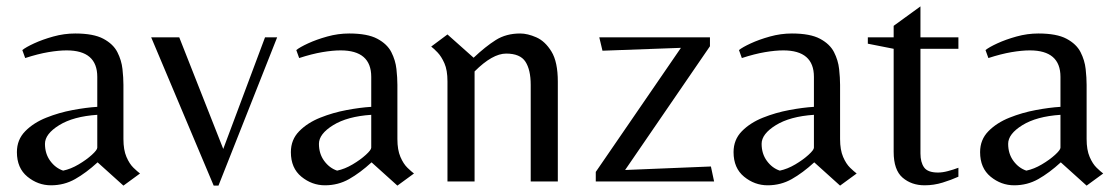

<svg xmlns="http://www.w3.org/2000/svg" viewBox="-20 -569 3504 602"><path d="M367 13 286 -60Q250 -27 215.5 -7.5Q181 12 140 12Q99 12 66 -15Q33 -42 33 -92Q33 -131 59 -157.5Q85 -184 125 -200Q165 -216 208 -224Q251 -232 285 -234V-328Q285 -411 189 -411Q164 -411 131.5 -405.5Q99 -400 59 -387L50 -412Q61 -421 87 -433Q113 -445 147 -454.5Q181 -464 216 -464Q273 -464 304 -447.5Q335 -431 348 -405.5Q361 -380 364 -352.5Q367 -325 367 -303V-133Q367 -99 376.5 -77Q386 -55 398.5 -43Q411 -31 419 -25ZM178 -34Q202 -39 226.5 -53.5Q251 -68 268 -83.5Q285 -99 285 -106V-209Q210 -204 165.5 -176.5Q121 -149 121 -118Q121 -87 137.5 -64.5Q154 -42 178 -34Z M650 13 454 -452H542L680 -102L811 -452H849L665 13Z M1226 13 1145 -60Q1109 -27 1074.5 -7.5Q1040 12 999 12Q958 12 925 -15Q892 -42 892 -92Q892 -131 918 -157.5Q944 -184 984 -200Q1024 -216 1067 -224Q1110 -232 1144 -234V-328Q1144 -411 1048 -411Q1023 -411 990.5 -405.5Q958 -400 918 -387L909 -412Q920 -421 946 -433Q972 -445 1006 -454.5Q1040 -464 1075 -464Q1132 -464 1163 -447.5Q1194 -431 1207 -405.5Q1220 -380 1223 -352.5Q1226 -325 1226 -303V-133Q1226 -99 1235.5 -77Q1245 -55 1257.5 -43Q1270 -31 1278 -25ZM1037 -34Q1061 -39 1085.5 -53.5Q1110 -68 1127 -83.5Q1144 -99 1144 -106V-209Q1069 -204 1024.5 -176.5Q980 -149 980 -118Q980 -87 996.5 -64.5Q1013 -42 1037 -34Z M1383 0V-314Q1383 -349 1373.5 -370.5Q1364 -392 1352 -404.5Q1340 -417 1332 -423L1383 -461L1465 -388Q1502 -423 1534.5 -443.5Q1567 -464 1611 -464Q1634 -464 1661.5 -452Q1689 -440 1709 -407.5Q1729 -375 1729 -313V0H1644V-303Q1644 -350 1627.5 -375.5Q1611 -401 1567 -401Q1524 -401 1468 -345V0Z M1848 0V-30L2115 -419L1869 -410L1859 -452H2206V-424L1940 -36L2209 -47L2219 0Z M2614 13 2533 -60Q2497 -27 2462.5 -7.5Q2428 12 2387 12Q2346 12 2313 -15Q2280 -42 2280 -92Q2280 -131 2306 -157.5Q2332 -184 2372 -200Q2412 -216 2455 -224Q2498 -232 2532 -234V-328Q2532 -411 2436 -411Q2411 -411 2378.5 -405.5Q2346 -400 2306 -387L2297 -412Q2308 -421 2334 -433Q2360 -445 2394 -454.5Q2428 -464 2463 -464Q2520 -464 2551 -447.5Q2582 -431 2595 -405.5Q2608 -380 2611 -352.5Q2614 -325 2614 -303V-133Q2614 -99 2623.5 -77Q2633 -55 2645.5 -43Q2658 -31 2666 -25ZM2425 -34Q2449 -39 2473.5 -53.5Q2498 -68 2515 -83.5Q2532 -99 2532 -106V-209Q2457 -204 2412.5 -176.5Q2368 -149 2368 -118Q2368 -87 2384.5 -64.5Q2401 -42 2425 -34Z M2879 12Q2838 12 2810 -12Q2782 -36 2782 -93V-416L2701 -432V-452H2782V-488L2866 -549V-452H2985V-416H2866V-88Q2866 -60 2877.5 -44Q2889 -28 2921 -28Q2935 -28 2952 -32.5Q2969 -37 2985 -43V-15Q2963 -5 2935.5 3.5Q2908 12 2879 12Z M3387 13 3306 -60Q3270 -27 3235.5 -7.5Q3201 12 3160 12Q3119 12 3086 -15Q3053 -42 3053 -92Q3053 -131 3079 -157.5Q3105 -184 3145 -200Q3185 -216 3228 -224Q3271 -232 3305 -234V-328Q3305 -411 3209 -411Q3184 -411 3151.5 -405.5Q3119 -400 3079 -387L3070 -412Q3081 -421 3107 -433Q3133 -445 3167 -454.5Q3201 -464 3236 -464Q3293 -464 3324 -447.5Q3355 -431 3368 -405.5Q3381 -380 3384 -352.5Q3387 -325 3387 -303V-133Q3387 -99 3396.5 -77Q3406 -55 3418.5 -43Q3431 -31 3439 -25ZM3198 -34Q3222 -39 3246.5 -53.5Q3271 -68 3288 -83.5Q3305 -99 3305 -106V-209Q3230 -204 3185.5 -176.5Q3141 -149 3141 -118Q3141 -87 3157.5 -64.5Q3174 -42 3198 -34Z"/></svg>

Font: Belleza
Style: Regular
Weight: 400
Designer: Eduardo Rodriguez Tunni
Foundry: Eduardo Rodriguez Tunni
Version: Version 1.003; ttfautohint (v1.8.4.7-5d5b)